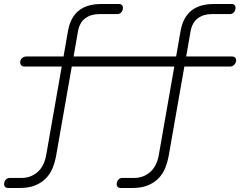

<svg xmlns="http://www.w3.org/2000/svg" viewBox="-628 -750 1248 955"><path d="M526 -469Q537 -469 542.5 -462.5Q548 -456 546 -445Q544 -434 535.5 -426.5Q527 -419 516 -419H289L212 20Q206 55 194 85Q182 115 160.5 137Q139 159 107.5 172Q76 185 31 185H-28Q-39 185 -44 178Q-49 171 -47 160Q-45 149 -37.5 142Q-30 135 -19 135H40Q85 135 118.5 106Q152 77 162 20L239 -419H-271L-348 20Q-354 55 -366 85Q-378 115 -399.5 137Q-421 159 -452.5 172Q-484 185 -529 185H-588Q-599 185 -604 178Q-609 171 -607 160Q-605 149 -597.5 142Q-590 135 -579 135H-520Q-475 135 -441.5 106Q-408 77 -398 20L-321 -419H-507Q-518 -419 -523.5 -426.5Q-529 -434 -527 -445Q-525 -456 -516.5 -462.5Q-508 -469 -497 -469H-312L-290 -595Q-278 -663 -237 -696.5Q-196 -730 -125 -730H-36Q-25 -730 -20 -723Q-15 -716 -17 -705Q-19 -694 -26.5 -687Q-34 -680 -45 -680H-134Q-176 -680 -204 -659Q-232 -638 -240 -595L-262 -469H248L270 -595Q282 -663 323 -696.5Q364 -730 435 -730H524Q535 -730 540 -723Q545 -716 543 -705Q541 -694 533.5 -687Q526 -680 515 -680H426Q384 -680 356 -659Q328 -638 320 -595L298 -469Z"/></svg>

Font: Maple Mono NL Thin
Style: Italic
Weight: 250
Italic angle: -10°
Monospace: yes
Designer: subframe7536
Version: Version 7.000